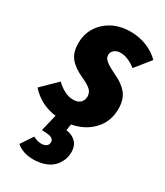

<svg xmlns="http://www.w3.org/2000/svg" viewBox="-236 -634 847 984"><g transform="rotate(30 187.5 -142.5)"><path d="M275.9 -320.8Q328.1 -296.9 354 -263.9Q379.9 -231 379.9 -176.8Q379.9 -101.1 332.3 -50.5Q284.7 0 209 14.2L203.1 50.8Q241.2 56.6 261.7 78.4Q282.2 100.1 282.2 136.2Q282.2 153.3 277.8 170.2Q273.4 187 262.2 204.8Q251 222.7 234.1 235.8Q217.3 249 190.2 257.6Q163.1 266.1 128.9 266.1Q68.4 266.1 29.8 232.9L77.1 162.1Q102.1 175.8 126 175.8Q143.6 175.8 154.8 167.7Q166 159.7 166 144Q166 127.4 149.4 120.6Q132.8 113.8 94.2 113.8L118.2 15.1Q27.8 4.4 -34.2 -64L53.2 -149.9Q105.5 -101.1 153.8 -101.1Q181.2 -101.1 196 -115.2Q210.9 -129.4 210.9 -151.9Q210.9 -174.3 195.1 -189.9Q179.2 -205.6 137.2 -224.1Q82.5 -249.5 57.9 -281Q33.2 -312.5 33.2 -366.2Q33.2 -445.8 90.6 -498.3Q147.9 -550.8 236.8 -550.8Q288.6 -550.8 333.5 -532.7Q378.4 -514.6 409.2 -482.9L337.9 -394Q289.1 -431.2 247.1 -431.2Q224.1 -431.2 210 -419.4Q195.8 -407.7 195.8 -389.2Q195.8 -372.1 212.6 -357.7Q229.5 -343.3 275.9 -320.8Z"/></g></svg>

Font: Fira Sans Compressed ExtraBold
Style: Italic
Weight: 800
Width: 3
Italic angle: -8°
Designer: Carrois Corporate & Edenspiekermann AG
Foundry: Carrois Corporate GbR & Edenspiekermann AG
Version: Version 4.203;PS 004.203;hotconv 1.0.88;makeotf.lib2.5.64775